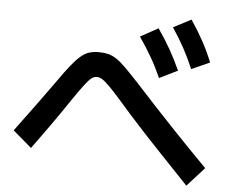

<svg xmlns="http://www.w3.org/2000/svg" viewBox="-55 -875 1110 934"><g transform="rotate(5 500.0 -407.5)"><path d="M710 -514Q687 -566 660.5 -612Q634 -658 600 -707L687 -755Q721 -706 748 -658.5Q775 -611 799 -558ZM862 -571Q840 -623 814.5 -670Q789 -717 756 -766L843 -811Q876 -762 902.5 -714Q929 -666 951 -611ZM888 -4Q816 -80 755 -144Q694 -208 639 -268Q584 -328 531 -389Q493 -432 471 -454Q449 -476 435 -484.5Q421 -493 408 -493Q395 -493 382.5 -483.5Q370 -474 350.5 -448.5Q331 -423 296 -372Q262 -321 219.5 -260.5Q177 -200 119 -121L28 -199Q86 -277 132 -340Q178 -403 215 -455Q249 -504 274 -535Q299 -566 319.5 -583.5Q340 -601 360.5 -607.5Q381 -614 408 -614Q433 -614 453.5 -609Q474 -604 495 -590Q516 -576 543 -549Q570 -522 609 -480Q704 -376 792 -283Q880 -190 972 -97Z"/></g></svg>

Font: M PLUS 1 Thin SemiBold
Style: Regular
Weight: 600
Version: Version 1.001